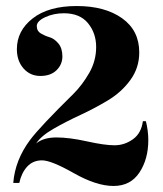

<svg xmlns="http://www.w3.org/2000/svg" viewBox="-20 -607 540 637"><path d="M472 -142Q472 -79 442.5 -34.5Q413 10 356.5 10Q300 10 225 -32.5Q150 -75 119.5 -75Q89 -75 70 -54Q51 -33 44 0H24Q30 -76 80 -143Q114 -188 224 -296Q253 -325 276 -365Q299 -405 299 -451Q299 -497 272 -530Q245 -563 192 -563Q158 -563 130 -550Q102 -537 102 -520.5Q102 -504 115.5 -496Q129 -488 144.5 -483.5Q160 -479 173.5 -463Q187 -447 187 -420Q187 -393 167.5 -374Q148 -355 114 -355Q80 -355 58 -380Q36 -405 36 -444Q36 -505 88.5 -546Q141 -587 234.5 -587Q328 -587 385 -546.5Q442 -506 442 -433Q442 -382 412.5 -341.5Q383 -301 338 -274Q293 -247 246.5 -225.5Q200 -204 158 -180Q116 -156 100 -131Q124 -151 167 -151Q210 -151 268.5 -138Q327 -125 360 -125Q393 -125 421 -145Q449 -165 454 -205H464Q472 -173 472 -142Z"/></svg>

Font: Rozha One
Style: Regular
Weight: 400
Designer: Tim Donaldson, Indian Type Foundry
Foundry: Indian Type Foundry
Version: Version 1.301;PS 1.0;hotconv 1.0.78;makeotf.lib2.5.61930; tt